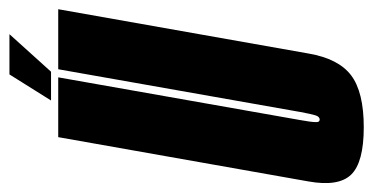

<svg xmlns="http://www.w3.org/2000/svg" viewBox="-246 -604 828 427"><g transform="rotate(-90 168.5 -390.0)"><path d="M99.5 4.5Q21.5 4.5 -5.8 -23.5Q-33 -51.5 -21 -118.5L77.5 -675H210.5L115.5 -137Q111 -112.5 111 -103Q110.5 -96 113.5 -94.5Q115 -93.5 116.5 -93.5Q123 -93.5 126 -103Q129 -112.5 133.5 -137L228.5 -675H362L263.5 -118.5Q252 -51.5 214.8 -23.5Q177.5 4.5 99.5 4.5ZM159 -691 217 -783.5H306.5L223 -691Z"/></g></svg>

Font: Anybody UltraCondensed Regular
Style: Bold Italic
Weight: 700
Width: 1
Italic angle: -10°
Designer: Tyler Finck
Foundry: Etcetera Type Company
Version: Version 1.010; ttfautohint (v1.8.3) -l 8 -r 50 -G 200 -x 14 